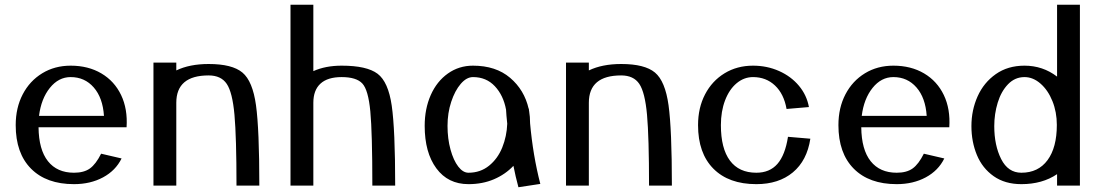

<svg xmlns="http://www.w3.org/2000/svg" viewBox="-20 -780 4645 807"><path d="M417 -293H144Q153 -365 189.5 -410.5Q226 -456 277 -456Q336 -456 374 -412.5Q412 -369 417 -293ZM512 -245Q517 -322 489 -380.5Q461 -439 406 -471.5Q351 -504 277 -504Q210 -504 157.5 -472Q105 -440 75.5 -383.5Q46 -327 46 -254Q46 -136 110.5 -71Q175 -6 291 -6Q360 -6 413 -34.5Q466 -63 491 -114L405 -134Q383 -90 358 -72Q333 -54 291 -54Q220 -54 181.5 -102.5Q143 -151 142 -245Z M1070 0Q1070 -236 1056 -337.5Q1042 -439 999 -475Q956 -511 857 -511Q777 -511 721 -484V-517H625V0H721V-348Q721 -463 857 -463Q909 -463 933 -427.5Q957 -392 965.5 -297.5Q974 -203 974 0Z M1641 0Q1641 -236 1626.5 -336Q1612 -436 1567 -470Q1522 -504 1416 -504Q1348 -504 1297 -481V-760H1201V0H1297V-348Q1297 -401 1327 -428.5Q1357 -456 1416 -456Q1478 -456 1503 -429Q1528 -402 1536.5 -312Q1545 -222 1545 0Z M2112 -260Q2110 -207 2091 -160Q2072 -113 2035.5 -83.5Q1999 -54 1949 -54Q1926 -54 1906 -80Q1886 -106 1873.5 -151.5Q1861 -197 1861 -251Q1861 -305 1876.5 -352Q1892 -399 1916.5 -427.5Q1941 -456 1968 -456Q2024 -456 2060 -417.5Q2096 -379 2107 -319Q2108 -297 2112 -260ZM2159 7 2251 -7Q2220 -127 2208 -262Q2208 -290 2204 -313Q2203 -316 2203 -323H2202Q2184 -402 2124 -453Q2064 -504 1968 -504Q1909 -504 1862.5 -471Q1816 -438 1790.5 -380.5Q1765 -323 1765 -251Q1765 -139 1814 -72.5Q1863 -6 1949 -6Q2008 -6 2056 -26.5Q2104 -47 2138 -83Q2147 -37 2159 7Z M2804 0Q2804 -236 2790 -337.5Q2776 -439 2733 -475Q2690 -511 2591 -511Q2511 -511 2455 -484V-517H2359V0H2455V-348Q2455 -463 2591 -463Q2643 -463 2667 -427.5Q2691 -392 2699.5 -297.5Q2708 -203 2708 0Z M2914 -254Q2914 -136 2978.5 -71Q3043 -6 3159 -6Q3253 -6 3312.5 -55.5Q3372 -105 3386 -197L3292 -205Q3280 -128 3247.5 -91Q3215 -54 3159 -54Q3086 -54 3048 -105Q3010 -156 3010 -254Q3010 -312 3027.5 -358Q3045 -404 3076 -430Q3107 -456 3145 -456Q3200 -456 3237.5 -420.5Q3275 -385 3286 -322L3380 -330Q3371 -380 3338 -419.5Q3305 -459 3254.5 -481.5Q3204 -504 3145 -504Q3078 -504 3025.5 -472Q2973 -440 2943.5 -383.5Q2914 -327 2914 -254Z M3875 -293H3602Q3611 -365 3647.5 -410.5Q3684 -456 3735 -456Q3794 -456 3832 -412.5Q3870 -369 3875 -293ZM3970 -245Q3975 -322 3947 -380.5Q3919 -439 3864 -471.5Q3809 -504 3735 -504Q3668 -504 3615.5 -472Q3563 -440 3533.5 -383.5Q3504 -327 3504 -254Q3504 -136 3568.5 -71Q3633 -6 3749 -6Q3818 -6 3871 -34.5Q3924 -63 3949 -114L3863 -134Q3841 -90 3816 -72Q3791 -54 3749 -54Q3678 -54 3639.5 -102.5Q3601 -151 3600 -245Z M4422 -255Q4422 -160 4383 -107Q4344 -54 4273 -54Q4217 -54 4188 -111.5Q4159 -169 4159 -250Q4159 -301 4173.5 -348.5Q4188 -396 4217 -426Q4246 -456 4286 -456Q4322 -456 4353.5 -428.5Q4385 -401 4403.5 -355Q4422 -309 4422 -255ZM4423 -760V-458Q4363 -504 4286 -504Q4216 -504 4165.5 -468.5Q4115 -433 4089 -375Q4063 -317 4063 -250Q4063 -184 4086 -128.5Q4109 -73 4156.5 -39.5Q4204 -6 4273 -6Q4361 -6 4423 -48V0H4519V-760Z"/></svg>

Font: LXGW Marker Gothic
Style: Regular
Weight: 400
Version: Version 1.001